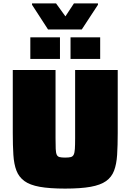

<svg xmlns="http://www.w3.org/2000/svg" viewBox="-20 -1099 766 1127"><path d="M362 8Q271 8 213 -2.5Q155 -13 123 -36.5Q91 -60 76.5 -97.5Q62 -135 58.5 -190Q55 -245 55 -318V-688H306V-288Q306 -248 307 -225Q308 -202 313 -191Q318 -180 329.5 -177Q341 -174 362 -174Q384 -174 395.5 -177Q407 -180 412.5 -191Q418 -202 419.5 -225Q421 -248 421 -288V-688H671V-318Q671 -245 667.5 -190Q664 -135 649.5 -97Q635 -59 602.5 -36Q570 -13 512 -2.5Q454 8 362 8ZM158 -753V-880H332V-753ZM394 -753V-880H568V-753ZM262 -926 168 -1071V-1079H309L364 -1003L414 -1079H555V-1071L460 -926Z"/></svg>

Font: Saira SemiExpanded Black
Style: Regular
Weight: 900
Width: 6
Designer: Hector Gatti with collaboration of the Omnibus-Type team
Foundry: Omnibus-Type
Version: Version 1.101